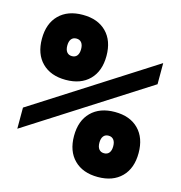

<svg xmlns="http://www.w3.org/2000/svg" viewBox="-120 -926 990 1053"><g transform="rotate(15 375.0 -400.0)"><path d="M35.1 -122.6V-242.6L714.9 -677.4V-557.4ZM529.4 19Q443.8 19 394.8 -30Q345.7 -79 345.7 -165.5Q345.7 -252 394.8 -301Q443.8 -350 529.4 -350Q614.9 -350 663.6 -301Q712.3 -252 712.3 -165.5Q712.3 -79 663.6 -30Q614.9 19 529.4 19ZM529.1 -115.7Q547.9 -115.7 558 -128.6Q568.2 -141.5 568.2 -165.6Q568.2 -189.7 557.9 -202.5Q547.6 -215.4 528.9 -215.4Q510.1 -215.4 500 -202.5Q489.8 -189.5 489.8 -165.4Q489.8 -141.3 500.1 -128.5Q510.4 -115.7 529.1 -115.7ZM221.4 -819Q306.9 -819 355.6 -770Q404.3 -721 404.3 -634.5Q404.3 -548 355.6 -499Q306.9 -450 221.4 -450Q135.8 -450 86.8 -499Q37.7 -548 37.7 -634.5Q37.7 -721 86.8 -770Q135.8 -819 221.4 -819ZM220.9 -684.3Q202.1 -684.3 192 -671.4Q181.8 -658.5 181.8 -634.4Q181.8 -610.3 192.1 -597.5Q202.4 -584.6 221.1 -584.6Q239.9 -584.6 250 -597.5Q260.2 -610.5 260.2 -634.6Q260.2 -658.7 249.9 -671.5Q239.6 -684.3 220.9 -684.3Z"/></g></svg>

Font: Martian Mono SemiExpanded
Style: Regular
Weight: 400
Width: 6
Monospace: yes
Designer: Roman Shamin
Foundry: Evil Martians
Version: Version 1.000